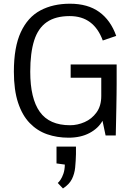

<svg xmlns="http://www.w3.org/2000/svg" viewBox="-20 -748 727 1060"><path d="M358.4 12.2Q294.9 12.2 240.2 -6.8Q185.5 -25.9 144.3 -68.4Q103 -110.8 79.8 -180.9Q56.6 -251 56.6 -352.5Q56.6 -488.3 95 -570.8Q133.3 -653.3 202.9 -690.4Q272.5 -727.5 366.2 -727.5Q464.4 -727.5 527.6 -682.1Q590.8 -636.7 621.6 -549.8L547.4 -524.4Q522.9 -591.3 477.5 -625.2Q432.1 -659.2 364.7 -659.2Q286.6 -659.2 238.5 -626Q190.4 -592.8 168.7 -524.7Q147 -456.5 147 -352.1Q147 -204.6 199.7 -130.6Q252.4 -56.6 367.2 -56.6Q407.7 -56.6 447.3 -74Q486.8 -91.3 512.9 -127.2Q539.1 -163.1 539.1 -218.3V-318.8H370.1V-392.1H624V-283.7Q624 -261.2 623.5 -226.1Q623 -190.9 622.3 -151.9Q621.6 -112.8 620.8 -78.1Q620.1 -43.5 619.6 -21.7Q619.1 0 619.1 0H563L545.9 -81.1Q522.9 -39.6 474.4 -13.7Q425.8 12.2 358.4 12.2ZM327.6 292.5 298.8 262.2Q305.2 257.3 314 244.6Q322.8 231.9 330.1 210.9Q337.4 189.9 337.9 160.6L292 154.3V61.5H399.4V103Q398.4 141.6 395 176.5Q391.6 211.4 377 240.7Q362.3 270 327.6 292.5Z"/></svg>

Font: Pontano Sans
Style: Regular
Weight: 400
Designer: Vernon Adams
Foundry: Vernon Adams
Version: Version 2.001